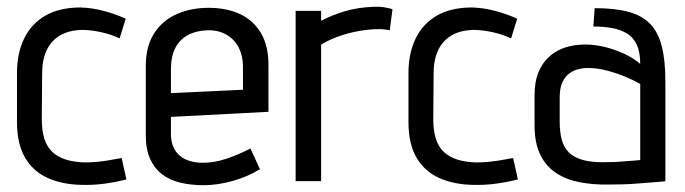

<svg xmlns="http://www.w3.org/2000/svg" viewBox="-20 -533 2015 565"><path d="M332 -420 350 -478Q319 -492 285 -501Q251 -510 217 -511Q155 -511 113.5 -487Q72 -463 51 -419.5Q30 -376 30 -319V-174Q30 -110 53.5 -69.5Q77 -29 120 -9.5Q163 10 220 11Q254 12 287.5 7.5Q321 3 352 -5L338 -68Q339 -68 329.5 -66.5Q320 -65 304 -62Q288 -59 268.5 -57Q249 -55 229 -55Q197 -56 173.5 -63.5Q150 -71 134 -86Q118 -101 110.5 -125Q103 -149 103 -182L104 -318Q104 -357 117.5 -385.5Q131 -414 158 -429.5Q185 -445 226 -445Q253 -444 281 -437.5Q309 -431 332 -420Z M483 -139V-189L770 -204V-342Q770 -398 748 -435.5Q726 -473 686.5 -491.5Q647 -510 594 -510Q541 -510 499 -491Q457 -472 433 -434Q409 -396 409 -339V-134Q409 -94 421.5 -66Q434 -38 456.5 -20.5Q479 -3 510.5 4.5Q542 12 579 12Q620 12 664.5 -0.5Q709 -13 745 -35L717 -96Q682 -78 646.5 -66Q611 -54 577 -54Q557 -54 539.5 -59Q522 -64 509.5 -74.5Q497 -85 490 -101Q483 -117 483 -139ZM695 -337V-269L483 -259V-330Q483 -366 495.5 -391Q508 -416 532.5 -429.5Q557 -443 593 -444Q625 -444 648 -430Q671 -416 683 -392Q695 -368 695 -337Z M1127 -444 1135 -506Q1129 -508 1113.5 -511Q1098 -514 1078 -513Q1032 -511 995 -500Q958 -489 925 -472V-501H850V0H925V-402Q940 -411 958.5 -419Q977 -427 998 -433Q1019 -439 1040.5 -442.5Q1062 -446 1081 -447Q1102 -448 1114.5 -446Q1127 -444 1127 -444Z M1484 -420 1502 -478Q1471 -492 1437 -501Q1403 -510 1369 -511Q1307 -511 1265.5 -487Q1224 -463 1203 -419.5Q1182 -376 1182 -319V-174Q1182 -110 1205.5 -69.5Q1229 -29 1272 -9.5Q1315 10 1372 11Q1406 12 1439.5 7.5Q1473 3 1504 -5L1490 -68Q1491 -68 1481.5 -66.5Q1472 -65 1456 -62Q1440 -59 1420.5 -57Q1401 -55 1381 -55Q1349 -56 1325.5 -63.5Q1302 -71 1286 -86Q1270 -101 1262.5 -125Q1255 -149 1255 -182L1256 -318Q1256 -357 1269.5 -385.5Q1283 -414 1310 -429.5Q1337 -445 1378 -445Q1405 -444 1433 -437.5Q1461 -431 1484 -420Z M1864 -345Q1844 -362 1817.5 -374.5Q1791 -387 1761 -394.5Q1731 -402 1701 -402Q1672 -402 1645.5 -394Q1619 -386 1598 -368Q1577 -350 1565 -321.5Q1553 -293 1553 -252V-165Q1553 -112 1570 -77.5Q1587 -43 1617 -23.5Q1647 -4 1687 3.5Q1727 11 1773 10Q1790 10 1810 9.5Q1830 9 1850.5 7.5Q1871 6 1889 4.5Q1907 3 1920.5 2Q1934 1 1938 0V-294Q1938 -355 1927.5 -396.5Q1917 -438 1893.5 -462.5Q1870 -487 1830 -498Q1790 -509 1730 -509L1726 -455Q1756 -455 1781 -450.5Q1806 -446 1825 -434.5Q1844 -423 1854 -401Q1864 -379 1864 -345ZM1864 -286V-62Q1864 -62 1859.5 -61.5Q1855 -61 1846.5 -60.5Q1838 -60 1826.5 -59Q1815 -58 1801.5 -57Q1788 -56 1773 -56Q1729 -54 1700 -61Q1671 -68 1655 -83.5Q1639 -99 1633 -122Q1627 -145 1627 -175V-246Q1627 -274 1635 -291Q1643 -308 1655.5 -317Q1668 -326 1682 -329.5Q1696 -333 1708 -333Q1737 -333 1765.5 -325.5Q1794 -318 1819.5 -307.5Q1845 -297 1864 -286Z"/></svg>

Font: Advent Pro Medium
Style: Regular
Weight: 500
Designer: VivaRado, Andreas Kalpakidis
Foundry: VivaRado, Andreas Kalpakidis
Version: Version 3.000